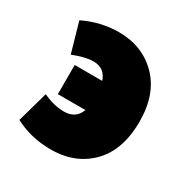

<svg xmlns="http://www.w3.org/2000/svg" viewBox="-138 -680 808 827"><g transform="rotate(30 266.0 -266.5)"><path d="M265 -196H128V-341H265Q247 -395 191 -395Q151 -395 91 -371L49 -518Q134 -559 223 -559Q340 -559 416 -482.5Q492 -406 492 -269Q492 -122 410 -44.5Q328 33 196 25Q113 21 40 -17Q68 -119 83 -170Q137 -144 188 -144Q246 -144 265 -196Z"/></g></svg>

Font: Repo
Style: ExtraBlack
Weight: 1000
Designer: Stefan Peev
Foundry: Context Ltd
Version: Version 001.000